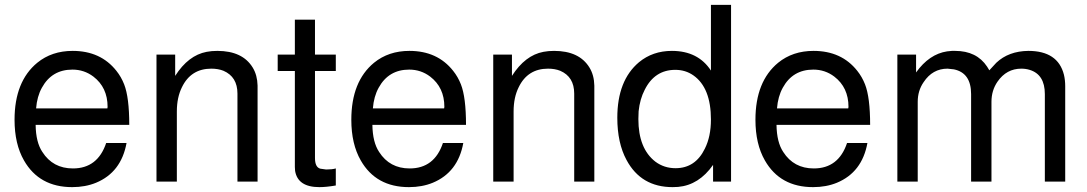

<svg xmlns="http://www.w3.org/2000/svg" viewBox="-20 -749 4484 792"><path d="M513.2 -233.9H127Q127.9 -162.1 154.8 -122.1Q198.2 -54.2 280.8 -54.2Q382.8 -54.2 418 -159.2H502Q480 -38.1 376 4.9Q332 22.9 277.8 22.9Q142.1 22.9 79.1 -86.9Q40 -154.8 40 -254.9Q40 -413.1 133.8 -490.2Q193.8 -539.1 279.8 -539.1Q395 -539.1 460 -457Q480 -432.1 492.2 -400.9Q513.2 -347.2 513.2 -233.9ZM128.9 -301.8H422.9L423.8 -308.1Q423.8 -388.2 365.2 -433.1Q327.1 -461.9 278.8 -461.9Q193.8 -461.9 152.8 -387.2Q132.8 -351.1 128.9 -301.8Z M625.5 -523.9H702.6V-436Q756.8 -521 832.5 -535.2Q852.5 -539.1 876.5 -539.1Q980.5 -539.1 1022.5 -470.2Q1041.5 -439 1042.5 -396V0H959.5V-362.8Q959.5 -432.1 901.9 -457Q879.9 -465.8 851.6 -465.8Q767.6 -465.8 730.5 -389.2Q709.5 -347.2 709.5 -289.1V0H625.5Z M1365.2 -523.9V-456.1H1279.3V-97.2Q1279.3 -59.1 1301.3 -53.2L1325.2 -49.8Q1350.1 -49.8 1365.2 -54.2V16.1Q1326.2 22.9 1297.4 22.9Q1208.5 22.9 1197.3 -43.9L1196.3 -60.1V-456.1H1125.5V-523.9H1196.3V-668H1279.3V-523.9Z M1902.3 -233.9H1516.1Q1517.1 -162.1 1543.9 -122.1Q1587.4 -54.2 1669.9 -54.2Q1772 -54.2 1807.1 -159.2H1891.1Q1869.1 -38.1 1765.1 4.9Q1721.2 22.9 1667 22.9Q1531.2 22.9 1468.3 -86.9Q1429.2 -154.8 1429.2 -254.9Q1429.2 -413.1 1522.9 -490.2Q1583 -539.1 1668.9 -539.1Q1784.2 -539.1 1849.1 -457Q1869.1 -432.1 1881.3 -400.9Q1902.3 -347.2 1902.3 -233.9ZM1518.1 -301.8H1812L1813 -308.1Q1813 -388.2 1754.4 -433.1Q1716.3 -461.9 1668 -461.9Q1583 -461.9 1542 -387.2Q1522 -351.1 1518.1 -301.8Z M2014.6 -523.9H2091.8V-436Q2146 -521 2221.7 -535.2Q2241.7 -539.1 2265.6 -539.1Q2369.6 -539.1 2411.6 -470.2Q2430.7 -439 2431.6 -396V0H2348.6V-362.8Q2348.6 -432.1 2291 -457Q2269 -465.8 2240.7 -465.8Q2156.7 -465.8 2119.6 -389.2Q2098.6 -347.2 2098.6 -289.1V0H2014.6Z M2995.6 -729V0H2921.4V-68.8Q2863.3 14.2 2777.3 22Q2766.6 22.9 2754.4 22.9Q2624.5 22.9 2564.5 -88.9Q2526.4 -159.2 2526.4 -263.2Q2526.4 -417 2615.7 -492.2Q2672.4 -539.1 2751.5 -539.1Q2859.4 -539.1 2912.6 -458V-729ZM2765.6 -460.9Q2680.7 -460.9 2639.6 -378.9Q2619.6 -340.8 2614.3 -290Q2613.3 -274.9 2613.3 -257.8Q2613.3 -136.2 2683.6 -82Q2719.7 -55.2 2766.6 -55.2Q2848.6 -55.2 2887.7 -136.2Q2912.6 -186 2912.6 -255.9Q2912.6 -387.2 2840.3 -438Q2807.6 -460.9 2765.6 -460.9Z M3569.3 -233.9H3183.1Q3184.1 -162.1 3210.9 -122.1Q3254.4 -54.2 3336.9 -54.2Q3439 -54.2 3474.1 -159.2H3558.1Q3536.1 -38.1 3432.1 4.9Q3388.2 22.9 3334 22.9Q3198.2 22.9 3135.3 -86.9Q3096.2 -154.8 3096.2 -254.9Q3096.2 -413.1 3189.9 -490.2Q3250 -539.1 3335.9 -539.1Q3451.2 -539.1 3516.1 -457Q3536.1 -432.1 3548.3 -400.9Q3569.3 -347.2 3569.3 -233.9ZM3185.1 -301.8H3479L3480 -308.1Q3480 -388.2 3421.4 -433.1Q3383.3 -461.9 3335 -461.9Q3250 -461.9 3209 -387.2Q3189 -351.1 3185.1 -301.8Z M3681.6 -523.9H3758.8V-450.2Q3813 -525.9 3886.7 -537.1Q3896 -538.1 3906.7 -539.1H3919.9Q4008.8 -539.1 4051.8 -474.1Q4056.6 -466.8 4061 -459L4089.8 -490.2Q4140.6 -538.1 4221.7 -539.1Q4343.8 -539.1 4368.7 -440.9Q4374 -418.9 4374 -393.1V0H4290V-360.8Q4290 -441.9 4227.1 -460.9Q4210.9 -465.8 4192.9 -465.8Q4131.8 -465.8 4094.7 -412.1Q4069.8 -376 4069.8 -329.1V0H3985.8V-360.8Q3985.8 -448.2 3915 -462.9L3888.7 -465.8Q3826.7 -465.8 3790 -410.2Q3765.6 -375 3765.6 -329.1V0H3681.6Z"/></svg>

Font: SolaimanLipi
Style: Normal
Weight: 400
Designer: Solaiman Karim
Foundry: Al Mamun Sumon
Version: Version 2.000